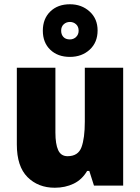

<svg xmlns="http://www.w3.org/2000/svg" viewBox="-20 -871 658 901"><path d="M558 -553V0H421L399 -69H389Q365 -28 325.5 -9Q286 10 237 10Q159 10 109 -40Q59 -90 59 -193V-553H240V-249Q240 -195 253 -166.5Q266 -138 297 -138Q347 -138 362.5 -180.5Q378 -223 378 -300V-553ZM308 -604Q251 -604 216 -637.5Q181 -671 181 -727Q181 -783 216 -817Q251 -851 308 -851Q363 -851 400.5 -817Q438 -783 438 -728Q438 -672 401 -638Q364 -604 308 -604ZM308 -686Q325 -686 337 -697.5Q349 -709 349 -727Q349 -746 337 -757Q325 -768 308 -768Q291 -768 279 -757Q267 -746 267 -727Q267 -709 277.5 -697.5Q288 -686 308 -686Z"/></svg>

Font: Noto Sans Gujarati SemiCondensed Black
Style: Regular
Weight: 900
Width: 4
Designer: Jelle Bosma - Monotype Design Team, Universal Thirst
Foundry: Monotype Imaging Inc.
Version: Version 2.106; ttfautohint (v1.8.4.7-5d5b)